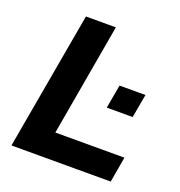

<svg xmlns="http://www.w3.org/2000/svg" viewBox="-125 -792 842 898"><g transform="rotate(20 296.0 -343.0)"><path d="M29.8 0 150.9 -686H299.8L202.1 -127H545.9L523.9 0ZM388.2 -318.8 409.2 -436H538.1L517.1 -318.8Z"/></g></svg>

Font: Archivo
Style: Bold Italic
Weight: 700
Italic angle: -10°
Designer: Hector Gatti
Foundry: Omnibus-Type
Version: Version 2.001